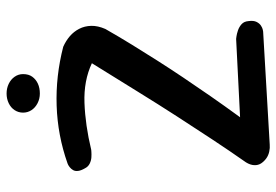

<svg xmlns="http://www.w3.org/2000/svg" viewBox="-148 -691 839 583"><g transform="rotate(-90 271.5 -399.5)"><path d="M124 0Q114 1 102.5 -1.5Q91 -4 82 -10.5Q73 -17 67 -26Q61 -35 61.5 -47Q62 -59 70 -72Q105 -122 139 -173.5Q173 -225 209.5 -281.5Q246 -338 285.5 -402Q325 -466 371 -540Q318 -565 250.5 -562.5Q183 -560 108 -542Q108 -542 101.5 -541.5Q95 -541 85.5 -541.5Q76 -542 66.5 -546.5Q57 -551 52 -561Q45 -573 44 -582Q43 -591 46.5 -597Q50 -603 55 -607Q60 -611 63.5 -612.5Q67 -614 67 -614Q152 -644 242 -647Q332 -650 421 -627Q439 -619 453 -607Q467 -595 475.5 -578.5Q484 -562 484.5 -542Q485 -522 475 -499Q451 -457 427 -418Q403 -379 378.5 -340.5Q354 -302 327.5 -262.5Q301 -223 271.5 -180.5Q242 -138 207 -90L445 -102Q445 -102 452.5 -101Q460 -100 470.5 -96.5Q481 -93 489.5 -85.5Q498 -78 499 -64Q501 -49 496.5 -40Q492 -31 485 -26.5Q478 -22 472.5 -21Q467 -20 467 -20ZM279 -698Q263 -698 249.5 -705Q236 -712 228.5 -723.5Q221 -735 221 -749Q221 -763 228.5 -774.5Q236 -786 249.5 -792.5Q263 -799 279 -799Q295 -799 308.5 -792.5Q322 -786 330 -774.5Q338 -763 338 -749Q338 -732 330 -721Q322 -710 309 -704Q296 -698 279 -698Z"/></g></svg>

Font: Sour Gummy
Style: Regular
Weight: 400
Designer: Stefie Justprince
Foundry: Eifetstype
Version: Version 1.000